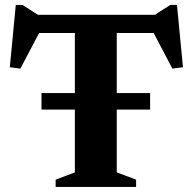

<svg xmlns="http://www.w3.org/2000/svg" viewBox="-20 -734 757 754"><path d="M143 -303.5V-368.5H569.5V-303.5ZM274 -644H438.5V-57L514.5 -28.5V0H198.5V-28.5L274 -57ZM617 -604.5H84.5L146 -628L60 -464.5L18.5 -470L42 -714.5H68.5L149 -663L88 -676H614L568.5 -663L648.5 -714.5H675L698.5 -470L657 -464.5L571 -628Z"/></svg>

Font: Newsreader 16pt 16pt
Style: Bold
Weight: 700
Version: Version 1.003